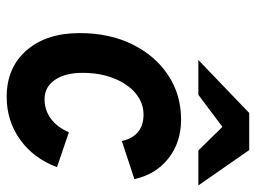

<svg xmlns="http://www.w3.org/2000/svg" viewBox="-118 -654 784 589"><g transform="rotate(90 274.5 -360.0)"><path d="M277.6 12Q188.2 12 135.1 -48.8Q82 -109.5 82 -212Q82 -302.5 116.2 -372.7Q150.4 -442.9 210.4 -482.9Q270.3 -523 347.4 -523Q416.8 -523 466.1 -484.4Q515.4 -445.8 530 -379.8L413 -341.2Q406.1 -373.9 385.4 -390.9Q364.6 -407.8 332.4 -407.8Q295.7 -407.8 266.6 -383.4Q237.5 -358.9 220.8 -316.7Q204 -274.5 204 -221Q204 -167.1 225.8 -135.6Q247.6 -104.2 284.8 -104.2Q318.4 -104.2 344.5 -123.5Q370.7 -142.9 386.2 -178.8L493.2 -142.4Q466.6 -70.7 409.1 -29.4Q351.5 12 277.6 12ZM164.5 -576 327.1 -732H440.9L549.3 -576H442.1L369.7 -649.8L271.3 -576Z"/></g></svg>

Font: Overpass
Style: Italic
Weight: 400
Italic angle: -10°
Designer: Delve Withrington, Dave Bailey, Thomas Jockin
Foundry: Delve Fonts LLC
Version: Version 4.000